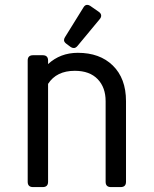

<svg xmlns="http://www.w3.org/2000/svg" viewBox="-20 -762 626 782"><path d="M335 -742.2Q341.3 -742.2 347.2 -738.3L382.3 -713.9Q392.1 -707 392.1 -698.2Q392.1 -690.9 386.2 -684.1L295.9 -575.2Q288.6 -566.4 280.8 -566.4Q273.4 -566.4 267.6 -570.8L250.5 -583.5Q240.7 -590.8 240.7 -598.6Q240.7 -604 244.6 -610.4L320.3 -732.4Q326.2 -742.2 335 -742.2ZM114.7 0Q92.8 0 92.8 -21.5V-515.6Q92.8 -537.1 114.7 -537.1H153.8Q175.8 -537.1 175.8 -515.6V-501Q225.6 -546.9 296.9 -546.9Q386.2 -546.9 439 -495.6Q493.2 -442.9 493.2 -350.1V-21.5Q493.2 0 471.2 0H432.1Q410.2 0 410.2 -21.5V-350.1Q410.2 -405.8 377.9 -439.5Q345.2 -473.6 284.7 -473.6Q210 -473.6 175.8 -420.4V-21.5Q175.8 0 153.8 0Z"/></svg>

Font: Simply Mono
Style: Book
Weight: 400
Designer: Wojciech Kalinowski "wmk69" (wmk69@o2.pl)
Foundry: Wojciech Kalinowski "wmk69" (wmk69@o2.pl)
Version: Version 1.0.0